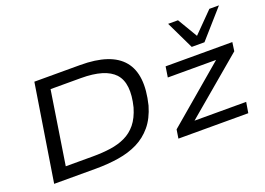

<svg xmlns="http://www.w3.org/2000/svg" viewBox="-108 -1041 1818 1317"><g transform="rotate(-20 801.0 -382.0)"><path d="M90 0 202 -705H536Q761 -705 847.5 -600Q934 -495 882 -283Q857 -197 811 -142Q765 -87 702.5 -56Q640 -25 561.5 -12.5Q483 0 393 0ZM206 -86H404Q474 -86 533.5 -94.5Q593 -103 641.5 -126Q690 -149 725 -192Q760 -235 781 -306Q822 -471 755 -545Q688 -619 510 -619H289ZM997 0 1007 -64 1461 -450 1453 -419H1072L1084 -496H1571L1562 -432L1105 -46L1113 -78H1520L1507 0ZM1298 -560 1200 -764H1272L1358 -619L1501 -764H1571L1391 -560Z"/></g></svg>

Font: Nunito Sans 7pt Expanded
Style: Italic
Weight: 400
Width: 7
Italic angle: -9°
Designer: Vernon Adams
Foundry: Vernon Adams
Version: Version 3.101;gftools[0.9.27]